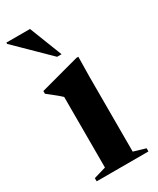

<svg xmlns="http://www.w3.org/2000/svg" viewBox="-199 -776 687 834"><g transform="rotate(-30 145.0 -359.0)"><path d="M227 -508.5 225.5 -407.5V-33.5L285 -16V0H25.5V-16L86.5 -34V-388Q80.5 -394 71 -402Q61.5 -410 48.8 -420Q36 -430 21 -442V-455.5L217.5 -508.5ZM169.5 -554.5H147L-13 -711.5V-718H105.5Z"/></g></svg>

Font: Newsreader 60pt SemiBold
Style: Regular
Weight: 600
Designer: Hugues Gentile
Foundry: Production Type
Version: Version 1.003